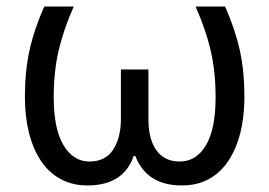

<svg xmlns="http://www.w3.org/2000/svg" viewBox="-20 -556 822 586"><path d="M115 -536H205Q174 -466 159 -402Q144 -338 144 -259Q144 -162 174 -112.5Q204 -63 253 -63Q302 -63 325.5 -99.5Q349 -136 349 -193V-344H433V-193Q433 -130 458 -96.5Q483 -63 528 -63Q579 -63 608.5 -112.5Q638 -162 638 -259Q638 -338 623 -402Q608 -466 577 -536H667Q698 -466 712 -402Q726 -338 726 -260Q726 -200 713.5 -150.5Q701 -101 677 -65Q653 -29 617.5 -9.5Q582 10 535 10Q428 10 393 -80H388Q357 10 247 10Q201 10 165 -9.5Q129 -29 105 -65Q81 -101 68.5 -150.5Q56 -200 56 -260Q56 -338 70 -402Q84 -466 115 -536Z"/></svg>

Font: BC Sans
Style: Regular
Weight: 400
Designer: Monotype Design Team
Province of B.C.
Foundry: Monotype Imaging Inc.
Version: Version 2.000;GOOG;noto-source:20170915:90ef993387c0